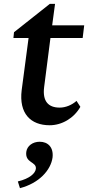

<svg xmlns="http://www.w3.org/2000/svg" viewBox="-20 -642 459 1001"><path d="M399 -85 379 -116C354 -94 322 -81 291 -81C232 -81 201 -114 210 -187L243 -444H411L419 -510H252L267 -622H240L53 -474L50 -444H129L93 -172C78 -50 140 11 239 11C302 11 365 -25 399 -85ZM73 304 84 339C184 313 245 245 254 179C260 125 229 97 187 97C150 97 121 119 117 150C110 209 171 200 167 238C164 262 135 289 73 304Z"/></svg>

Font: TPK Tissa Web SemiBold
Style: Italic
Weight: 600
Italic angle: -7°
Designer: Jacques Le Bailly, Suppakit Chalermlarp | Katatrad Co.,Ltd.
Foundry: Jacques Le Bailly, Cadson Demak Co.,Ltd.
Version: Version 5.000;Glyphs 3.1.2 (3151)